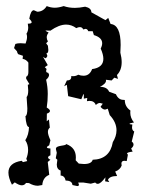

<svg xmlns="http://www.w3.org/2000/svg" viewBox="-20 -609 484 634"><path d="M234.9 5.4 219.2 2Q218.3 -12.7 196.8 -12.7Q193.4 -28.8 180.2 -29.3V-45.9Q167.5 -49.8 167.5 -65.9L169.4 -81.5L164.1 -86.4L167.5 -104.5L164.6 -116.7Q164.6 -122.1 169.4 -124.3Q174.3 -126.5 180.2 -127.4Q186 -128.4 191.7 -129.4Q197.3 -130.4 198.7 -133.3Q230.5 -121.6 230.5 -89.4L230 -79.6L240.2 -68.8L257.3 -67.4Q282.2 -67.4 286.1 -81.5Q342.8 -83 352.5 -139.6Q364.7 -159.2 364.7 -178.7Q364.7 -205.1 342.3 -229L335.9 -250L327.1 -247.1Q319.3 -247.1 312 -256.3L319.3 -266.6L310.1 -269Q303.2 -269 296.4 -262.2Q291.5 -275.9 275.4 -275.9L267.1 -274.9L268.1 -285.6L256.8 -283.2V-298.8Q254.9 -298.8 248.5 -281.2L205.1 -291.5L200.7 -329.1L191.9 -324.2L200.7 -343.3Q215.3 -343.3 215.3 -355V-357.9L221.2 -357.4Q230.5 -357.4 238.3 -362.3Q246.6 -358.9 255.9 -358.9Q275.9 -358.9 284.2 -380.9Q321.3 -385.7 321.3 -415Q321.3 -428.7 312.5 -448.7Q317.4 -458 317.4 -466.3Q317.4 -484.9 290 -493.2L286.1 -505.9H271.5Q268.6 -513.7 262.2 -513.7L254.9 -511.7Q251.5 -519.5 243.7 -519.5Q238.3 -519.5 231.9 -516.1Q216.3 -527.8 198.2 -527.8Q175.3 -527.8 146.5 -507.8L130.4 -508.3Q130.4 -506.3 140.6 -501.5Q134.3 -493.7 134.3 -485.8Q134.3 -479 138.2 -472.2L132.3 -466.3L138.2 -458L139.6 -444.3Q139.6 -433.1 133.3 -433.1L136.2 -425.3Q136.2 -419.9 129.9 -416.5L122.1 -421.4L137.7 -394L127.9 -387.2L133.8 -381.3L132.3 -375Q132.3 -368.7 139.2 -368.7L142.1 -362.3Q142.1 -354 132.3 -345.7Q137.7 -321.8 137.7 -298.8Q137.7 -275.4 134.3 -253.9Q145 -247.6 145 -242.7Q145 -237.3 134.8 -233.9L134.3 -208.5L141.6 -214.4L144.5 -187.5Q138.2 -182.6 138.2 -173.3Q138.2 -164.1 146.5 -146L142.6 -129.4Q134.8 -125 134.8 -122.6Q134.8 -119.1 146.5 -118.7V-96.2Q138.7 -92.8 138.7 -89.4Q138.7 -85 146.5 -81.5L137.7 -74.2L142.6 -31.7Q121.6 -23.4 119.6 2L105 4.4Q90.8 4.4 75.7 -4.4L65.9 -4.9Q61 2.9 51.8 2.9Q43 2.9 28.8 -6.8L19.5 1Q7.8 -22.5 7.8 -39.1Q7.8 -71.3 51.8 -78.1L55.7 -73.7L69.8 -77.1L66.9 -85Q72.8 -100.1 72.8 -113.8Q72.8 -132.3 63.5 -146Q75.2 -164.1 75.7 -189.5Q66.4 -189.5 64 -225.6Q70.3 -227.5 70.3 -251L67.9 -288.6Q73.2 -293.9 73.2 -310.5L71.8 -329.1L77.1 -331.1L66.4 -349.1V-355.5Q73.7 -358.4 73.7 -371.1V-402.3Q65.9 -413.1 54.7 -414.6L55.7 -424.8L44.4 -428.7Q38.1 -428.7 36.1 -439.5L26.4 -450.2L30.8 -463.9Q37.1 -466.3 47.9 -466.3Q55.2 -466.3 64.5 -465.3Q69.3 -478 69.3 -487.3Q69.3 -493.2 67.4 -497.6Q73.2 -506.3 73.2 -518.6L71.8 -530.8Q84.5 -530.8 84.5 -535.2Q84.5 -539.6 76.7 -547.4Q81.5 -575.2 91.8 -575.2L103 -570.3Q122.6 -570.3 134.3 -588.9Q147.9 -583.5 161.1 -583.5Q173.3 -583.5 190.4 -588.9Q207 -583 227.5 -583Q241.7 -583 261.2 -586.9Q281.7 -582.5 281.7 -568.4L328.1 -542.5L337.4 -549.8L345.2 -529.8Q378.4 -526.9 378.4 -460.4L377.4 -435.1Q381.8 -418 381.8 -403.8Q381.8 -377 366.2 -361.3L369.6 -348.6L357.4 -352.5L348.6 -343.3L329.6 -345.7L330.1 -342.8Q330.1 -332.5 310.1 -322.3Q333.5 -322.3 340.3 -306.2L362.8 -297.9Q371.1 -279.3 387.2 -279.3L392.1 -278.8Q392.1 -256.8 410.6 -244.1L410.2 -236.8Q410.2 -219.7 422.4 -204.6Q407.7 -202.1 407.7 -200.2Q407.7 -198.2 417 -197.8L416 -188.5Q416 -178.2 423.3 -174.8L415 -141.6Q420.9 -137.2 420.9 -131.8Q420.9 -125 413.1 -118.7L418 -108.4Q399.4 -106 399.4 -102.1L402.3 -98.1L398.4 -77.1L391.1 -78.1Q380.9 -78.1 380.9 -68.8L381.8 -62.5Q376.5 -48.3 360.4 -42.5L366.7 -27.8Q342.3 -27.8 336.4 -15.1L340.8 -7.8L327.1 -10.3L328.1 -23.4Q312.5 -2 302.7 -2Q297.9 -2 294.4 -6.3L279.8 -2.4L254.9 -6.3H238.3L240.7 1Q240.7 5.4 234.9 5.4Z"/></svg>

Font: Truetypewriter PolyglOTT
Style: Regular
Weight: 400
Designer: Sergey Beatoff a.k.a. Sam_T
Version: Version 3.76